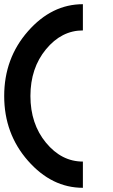

<svg xmlns="http://www.w3.org/2000/svg" viewBox="-20 -895 540 915"><path d="M0 -437.5Q0 -617.2 113.3 -746.1Q226.6 -875 375 -875V-750Q273.4 -750 199.2 -660.2Q125 -570.3 125 -437.5Q125 -304.7 199.2 -214.8Q273.4 -125 375 -125V0Q226.6 0 113.3 -128.9Q0 -257.8 0 -437.5Z"/></svg>

Font: CraftyPE
Style: Regular
Weight: 400
Designer: Erek Butcher
Foundry: Haunted Coop
Version: Version 0.018;April 4, 2024;FontCreator 15.0.0.2962 64-bit